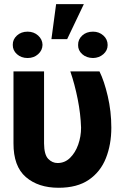

<svg xmlns="http://www.w3.org/2000/svg" viewBox="-20 -887 596 917"><path d="M44.4 -545.9H190.4V-201.7Q190.9 -148.4 210.2 -128.4Q229.5 -108.4 254.9 -108.4Q289.6 -108.4 314.7 -133.1Q339.8 -157.7 353.5 -196.3Q367.2 -234.9 367.2 -277.3Q365.2 -342.3 351.1 -413.6Q336.9 -484.9 315.9 -545.9H455.1Q477.5 -501 494.6 -428Q511.7 -355 511.7 -277.3Q511.7 -196.8 485.8 -131.6Q460 -66.4 404.3 -28.3Q348.6 9.8 259.8 9.8Q162.6 9.8 103.3 -41.5Q43.9 -92.8 44.4 -203.1ZM225.6 -700.2 248 -867.2H380.4L300.8 -700.2ZM41 -672.9Q40.5 -698.7 60.8 -717.3Q81.1 -735.8 111.8 -735.8Q141.6 -735.8 162.1 -717.3Q182.6 -698.7 183.1 -672.9Q182.6 -646.5 162.1 -628.2Q141.6 -609.9 111.8 -609.9Q81.5 -609.9 61 -628.2Q40.5 -646.5 41 -672.9ZM353 -671.9Q352.5 -698.7 372.6 -717.3Q392.6 -735.8 424.3 -735.8Q453.1 -735.8 473.6 -717.5Q494.1 -699.2 494.1 -671.9Q494.1 -646 473.6 -628.2Q453.1 -610.4 424.3 -609.9Q392.6 -610.4 372.6 -628.4Q352.5 -646.5 353 -671.9Z"/></svg>

Font: Inter Tight
Style: Bold
Weight: 700
Designer: Rasmus Andersson
Foundry: rsms
Version: Version 3.004; ttfautohint (v1.8.4.7-5d5b)